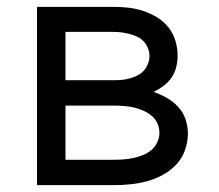

<svg xmlns="http://www.w3.org/2000/svg" viewBox="-20 -540 640 560"><path d="M88 0V-520H311Q333 -520 355 -517.5Q377 -515 398 -508Q419 -501 438 -489.5Q457 -478 471 -460.5Q485 -443 491.5 -421.5Q498 -400 498 -378Q498 -361 494 -344.5Q490 -328 480.5 -314Q471 -300 457 -289.5Q443 -279 428 -272Q448 -265 466.5 -254.5Q485 -244 499.5 -228.5Q514 -213 521 -192.5Q528 -172 528 -151Q528 -126 519.5 -102Q511 -78 494 -60Q477 -42 455 -30Q433 -18 409 -11.5Q385 -5 360.5 -2.5Q336 0 311 0ZM171 -306H311Q323 -306 334.5 -307Q346 -308 357.5 -311Q369 -314 380 -319.5Q391 -325 399 -333.5Q407 -342 411.5 -353.5Q416 -365 416 -377Q416 -388 411.5 -399.5Q407 -411 399 -419.5Q391 -428 380 -433Q369 -438 357.5 -441Q346 -444 334.5 -445.5Q323 -447 311 -447H171ZM171 -74H311Q325 -74 339.5 -75Q354 -76 368.5 -79Q383 -82 396.5 -87.5Q410 -93 421 -102Q432 -111 438.5 -124.5Q445 -138 445 -152Q445 -167 439 -180.5Q433 -194 421.5 -203Q410 -212 396.5 -218Q383 -224 368.5 -227Q354 -230 339.5 -231Q325 -232 311 -232H171Z"/></svg>

Font: Iosevka Aile
Style: Regular
Weight: 400
Designer: Belleve Invis
Foundry: Belleve Invis
Version: Version 28.0.1; ttfautohint (v1.8.4)